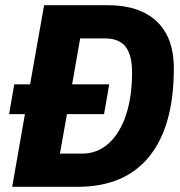

<svg xmlns="http://www.w3.org/2000/svg" viewBox="-20 -720 695 740"><path d="M650 -457Q650 -234 555.5 -117Q461 0 279 0H27L76 -280H15L35 -395H96L150 -700H394Q518 -700 584 -637.5Q650 -575 650 -457ZM489 -441Q489 -508 464 -540Q439 -572 384 -572H289L258 -395H401L381 -280H238L211 -128H297Q355 -128 398.5 -167Q442 -206 465.5 -276.5Q489 -347 489 -441Z"/></svg>

Font: Sarabun ExtraBold
Style: Italic
Weight: 800
Italic angle: -10°
Designer: Suppakit Chalermlarp | Katatrad Co.,Ltd.
Foundry: Cadson Demak Co.,Ltd.
Version: Version 1.000; ttfautohint (v1.6)